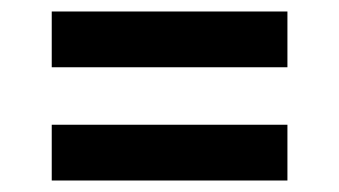

<svg xmlns="http://www.w3.org/2000/svg" viewBox="-20 -492 590 334"><path d="M480 -375H70V-472H480ZM480 -178H70V-275H480Z"/></svg>

Font: Lode
Style: Bold
Weight: 700
Monospace: yes
Designer: Belleve Invis
Foundry: Belleve Invis
Version: Version 29.2.0; ttfautohint (v1.8.3)